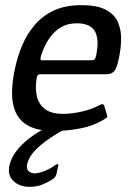

<svg xmlns="http://www.w3.org/2000/svg" viewBox="-20 -501 506 742"><path d="M38 -237Q48 -284 66.5 -327.5Q85 -371 115.5 -406Q146 -441 189.5 -461Q233 -481 294 -481Q357 -481 390.5 -462.5Q424 -444 436.5 -413.5Q449 -383 448 -346.5Q447 -310 439 -274Q431 -235 420 -224.5Q409 -214 393 -214H135Q131 -214 127.5 -212Q124 -210 122 -201Q115 -161 122.5 -129Q130 -97 154.5 -79Q179 -61 223 -61Q258 -61 296.5 -70Q335 -79 359 -92Q368 -97 374.5 -98.5Q381 -100 384 -88L393 -58Q396 -50 393 -47Q390 -44 381 -39Q343 -15 292 -5Q241 5 191 5Q128 5 92.5 -13.5Q57 -32 41.5 -65.5Q26 -99 26.5 -143Q27 -187 38 -237ZM352 -288Q357 -313 357 -335Q357 -357 349.5 -374.5Q342 -392 324 -401.5Q306 -411 277 -411Q246 -411 223 -399.5Q200 -388 183.5 -369Q167 -350 156 -328.5Q145 -307 139 -287Q136 -276 136.5 -272Q137 -268 144 -268Q191 -268 238.5 -268Q286 -268 333 -268Q342 -268 345.5 -271.5Q349 -275 352 -288ZM95 221Q55 221 32 198.5Q9 176 16 140Q23 109 43.5 82.5Q64 56 92 34.5Q120 13 150 -3Q158 -7 167 -10Q176 -13 185 -13H231Q236 -13 236 -9.5Q236 -6 230 -2Q186 23 155.5 45.5Q125 68 107.5 89.5Q90 111 85 133Q81 152 90.5 160.5Q100 169 116 169Q133 168 155.5 158.5Q178 149 193 137Q199 133 203 133.5Q207 134 205 140L198 172Q197 178 192.5 183.5Q188 189 181 193Q162 205 141.5 213Q121 221 95 221Z"/></svg>

Font: Glory Medium
Style: Italic
Weight: 500
Italic angle: -12°
Version: Version 1.011